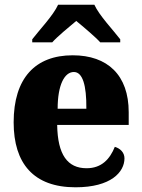

<svg xmlns="http://www.w3.org/2000/svg" viewBox="-20 -786 602 816"><path d="M117 -619V-606H202C222 -629 275 -673 304 -697C332 -674 389 -626 406 -606H491V-619C462 -657 401 -721 381 -766H227C207 -721 146 -657 117 -619ZM301 10C452 10 509 -55 509 -113C509 -138 491 -155 468 -162C447 -110 412 -71 348 -71C267 -71 225 -128 223 -255H527V-309C527 -467 437 -551 289 -551C130 -551 38 -454 38 -266C38 -91 123 10 301 10ZM347 -324H225C225 -425 254 -480 294 -480C331 -480 348 -424 347 -324Z"/></svg>

Font: Noto Serif Georgian SemiCondensed Black
Style: Regular
Weight: 900
Width: 4
Designer: Monotype Design Team, Akaki Razmadze
Foundry: Google LLC
Version: Version 2.003